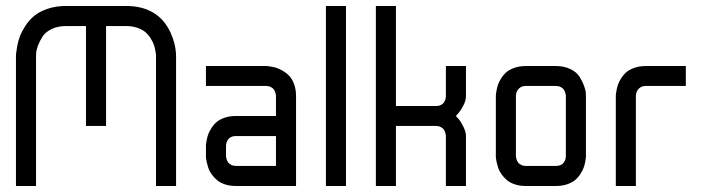

<svg xmlns="http://www.w3.org/2000/svg" viewBox="-20 -620 2373 640"><path d="M566.9 -433.1V0H500V-433.1Q500 -435.1 499.8 -438.7Q499.5 -442.4 497.6 -452.9Q495.6 -463.4 492.2 -472.7Q488.8 -481.9 481.2 -493.7Q473.6 -505.4 463.6 -513.7Q453.6 -522 437 -527.6Q420.4 -533.2 399.9 -533.2H333.5V-200.2H266.6V-533.2H200.2Q172.4 -533.2 151.6 -522.9Q130.9 -512.7 121.6 -497.8Q112.3 -482.9 106.7 -468.3Q101.1 -453.6 100.6 -443.4L100.1 -433.1V0H33.2V-433.1Q33.2 -436.5 33.7 -442.6Q34.2 -448.7 37.4 -466.1Q40.5 -483.4 46.4 -499Q52.2 -514.6 64.7 -533.9Q77.1 -553.2 94 -567.1Q110.8 -581.1 138.4 -590.6Q166 -600.1 200.2 -600.1H399.9Q507.8 -600.1 548.8 -510.7Q566.4 -471.2 566.9 -433.1Z M666.5 -399.9H866.7Q868.7 -399.9 872.3 -399.7Q876 -399.4 886.5 -397.5Q897 -395.5 906.2 -392.1Q915.5 -388.7 927.2 -381.1Q939 -373.5 947.3 -363.5Q955.6 -353.5 961.2 -336.9Q966.8 -320.3 966.8 -299.8V0H766.6Q746.1 0 729.5 -5.6Q712.9 -11.2 702.9 -20Q692.9 -28.8 685.3 -39.3Q677.7 -49.8 674.3 -60.5Q670.9 -71.3 668.9 -80.1Q667 -88.9 666.5 -94.7V-100.1V-133.3Q666.5 -135.3 666.7 -138.9Q667 -142.6 668.9 -153.1Q670.9 -163.6 674.3 -172.9Q677.7 -182.1 685.3 -193.8Q692.9 -205.6 702.9 -213.9Q712.9 -222.2 729.5 -227.8Q746.1 -233.4 766.6 -233.4H899.9V-299.8Q899.9 -301.3 899.7 -303.5Q899.4 -305.7 897.7 -311.5Q896 -317.4 892.8 -321.8Q889.6 -326.2 882.8 -329.8Q876 -333.5 866.7 -333.5H666.5ZM899.9 -166.5H766.6Q739.3 -166.5 733.9 -139.6Q733.4 -133.3 733.4 -133.3V-100.1Q733.4 -98.6 733.6 -96.4Q733.9 -94.2 735.6 -88.6Q737.3 -83 740.5 -78.6Q743.7 -74.2 750.5 -70.6Q757.3 -66.9 766.6 -66.9H899.9Z M1066.4 -600.1H1133.3V0H1066.4Z M1299.8 0H1232.9V-600.1H1299.8V-266.6H1433.1Q1460.4 -266.6 1465.8 -293.5Q1466.3 -299.8 1466.3 -299.8V-399.9H1533.2V-299.8Q1533.2 -285.2 1524.7 -268.6Q1516.1 -252 1507.8 -242.7L1499.5 -233.4Q1503.4 -229.5 1509 -223.1Q1514.6 -216.8 1523.9 -199Q1533.2 -181.2 1533.2 -166.5V0H1466.3V-166.5Q1466.3 -168 1466.1 -170.2Q1465.8 -172.4 1464.1 -178.2Q1462.4 -184.1 1459.2 -188.5Q1456.1 -192.9 1449.2 -196.5Q1442.4 -200.2 1433.1 -200.2H1299.8Z M1632.8 -100.1V-299.8Q1632.8 -301.8 1633.1 -305.4Q1633.3 -309.1 1635.3 -319.6Q1637.2 -330.1 1640.6 -339.4Q1644 -348.6 1651.6 -360.4Q1659.2 -372.1 1669.2 -380.4Q1679.2 -388.7 1695.8 -394.3Q1712.4 -399.9 1732.9 -399.9H1833Q1860.8 -399.9 1881.6 -389.6Q1902.3 -379.4 1911.6 -364.5Q1920.9 -349.6 1926.5 -335Q1932.1 -320.3 1932.6 -310.1L1933.1 -299.8V-100.1Q1933.1 -98.1 1932.9 -94.5Q1932.6 -90.8 1930.7 -80.3Q1928.7 -69.8 1925.3 -60.5Q1921.9 -51.3 1914.3 -39.6Q1906.7 -27.8 1896.7 -19.5Q1886.7 -11.2 1870.1 -5.6Q1853.5 0 1833 0H1732.9Q1712.4 0 1695.8 -5.6Q1679.2 -11.2 1669.2 -20Q1659.2 -28.8 1651.6 -39.3Q1644 -49.8 1640.6 -60.5Q1637.2 -71.3 1635.3 -80.1Q1633.3 -88.9 1632.8 -94.7ZM1866.2 -299.8Q1866.2 -301.3 1866 -303.5Q1865.7 -305.7 1864 -311.5Q1862.3 -317.4 1859.1 -321.8Q1856 -326.2 1849.1 -329.8Q1842.3 -333.5 1833 -333.5H1732.9Q1718.3 -333.5 1710 -325Q1701.7 -316.4 1700.7 -308.1L1699.7 -299.8V-100.1Q1699.7 -98.6 1700 -96.4Q1700.2 -94.2 1701.9 -88.6Q1703.6 -83 1706.8 -78.6Q1710 -74.2 1716.8 -70.6Q1723.6 -66.9 1732.9 -66.9H1833Q1860.4 -66.9 1865.7 -93.8Q1866.2 -100.1 1866.2 -100.1Z M2132.8 -333.5Q2118.2 -333.5 2109.9 -325Q2101.6 -316.4 2100.6 -308.1L2099.6 -299.8V0H2032.7V-299.8Q2032.7 -301.8 2033 -305.4Q2033.2 -309.1 2035.2 -319.6Q2037.1 -330.1 2040.5 -339.4Q2043.9 -348.6 2051.5 -360.4Q2059.1 -372.1 2069.1 -380.4Q2079.1 -388.7 2095.7 -394.3Q2112.3 -399.9 2132.8 -399.9H2266.1V-333.5Z"/></svg>

Font: Malkor
Style: Regular
Weight: 400
Version: Version 1.3